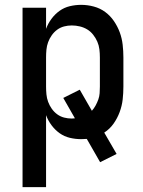

<svg xmlns="http://www.w3.org/2000/svg" viewBox="-20 -562 590 792"><path d="M73 210V-530H170V-443Q178 -465 192.5 -484.5Q207 -504 226 -517.5Q245 -531 268 -536.5Q291 -542 315 -542Q341 -542 367 -535Q393 -528 414 -512.5Q435 -497 450 -475Q465 -453 474 -428.5Q483 -404 486 -377.5Q489 -351 489 -325V-205Q489 -178 486 -151.5Q483 -125 473.5 -99.5Q464 -74 448.5 -52Q433 -30 410 -15L461 73L393 107L338 11Q332 11 326.5 11.5Q321 12 315 12Q291 12 268 6.5Q245 1 226 -12.5Q207 -26 192.5 -45.5Q178 -65 170 -87V210ZM276 -73Q280 -73 283 -73.5Q286 -74 289 -74L241 -158L309 -192L359 -105Q368 -115 374.5 -127Q381 -139 385.5 -151.5Q390 -164 391 -177.5Q392 -191 392 -205V-325Q392 -342 390 -358.5Q388 -375 381.5 -390Q375 -405 364.5 -418.5Q354 -432 340 -440.5Q326 -449 309.5 -453Q293 -457 276 -457Q260 -457 244.5 -453Q229 -449 216 -439.5Q203 -430 193.5 -416.5Q184 -403 178.5 -388Q173 -373 171.5 -357Q170 -341 170 -325V-205Q170 -189 171.5 -173Q173 -157 178.5 -142Q184 -127 193.5 -113.5Q203 -100 216 -90.5Q229 -81 244.5 -77Q260 -73 276 -73Z"/></svg>

Font: Lode Dark Term
Style: Bold
Weight: 700
Monospace: yes
Designer: Belleve Invis
Foundry: Belleve Invis
Version: Version 29.2.0